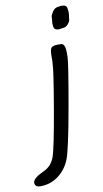

<svg xmlns="http://www.w3.org/2000/svg" viewBox="-148 -723 505 944"><g transform="rotate(-10 104.5 -251.0)"><path d="M257.8 -620.1Q256.3 -615.2 256.3 -606.7Q256.3 -598.1 244.9 -584.2Q233.4 -570.3 216.8 -570.3L213.4 -569.3H210Q207 -568.4 205.1 -568.4L197.8 -567.4H194.8Q192.9 -568.4 191.4 -568.4Q171.4 -568.4 171.4 -598.6V-607.4L171.9 -608.9L173.3 -623.5Q173.8 -625.5 173.8 -633.8Q173.8 -642.1 185.8 -659.9Q197.8 -677.7 218.8 -677.7L226.6 -679.2H231.9Q257.8 -679.2 257.8 -658.2L259.3 -651.4V-647.9L259.8 -643.1V-637.7L259.3 -636.2V-630.9ZM139.2 -443.4Q139.2 -474.1 146 -484.1Q152.8 -494.1 178.2 -494.1H194.8Q216.3 -494.1 216.3 -448.2V-426.8Q216.3 -398.4 178.7 -185.3Q141.1 27.8 121.8 73.7Q102.5 119.6 63.5 148.2Q24.4 176.8 -25.4 176.8Q-52.7 176.8 -52.7 154.5Q-52.7 132.3 4.9 106Q43 88.4 58.1 45.9Q73.2 3.4 105.7 -186Q138.2 -375.5 138.2 -406.7L139.2 -421.4Z"/></g></svg>

Font: Averia Sans Libre Light
Style: Italic
Weight: 300
Italic angle: -8.5°
Version: Version 1.002